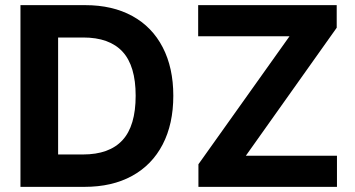

<svg xmlns="http://www.w3.org/2000/svg" viewBox="-20 -727 1381 747"><path d="M59.6 0V-707H311.5Q417.5 -707 494.6 -664.8Q571.8 -622.6 613 -543Q654.3 -463.4 654.3 -354.5Q654.3 -244.6 612.8 -164.8Q571.3 -85 493.7 -42.5Q416 0 308.6 0ZM302.7 -126Q405.3 -126 456.5 -181.6Q507.8 -237.3 507.8 -354.5Q507.8 -470.7 456.8 -525.9Q405.8 -581.1 303.7 -581.1H206.1V-126ZM752 -87.9 1106.4 -585.9H751V-707H1290V-619.1L936.5 -121.1H1291V0H752Z"/></svg>

Font: Pretendard Std
Style: Bold
Weight: 700
Designer: Base glyphs from Inter by Rasmus Andersson; Hangeul glyphs from Noto Sans CJK(Source Han Sans) by Jang Soo-young and Kan
Foundry: Kil Hyung-jin
Version: Version 1.309